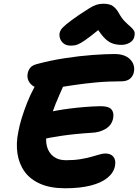

<svg xmlns="http://www.w3.org/2000/svg" viewBox="-20 -1000 741 1027"><path d="M328 7Q250 7 196 -16.5Q142 -40 112 -81.5Q82 -123 73.5 -178Q65 -233 78 -295Q84 -329 96 -368Q108 -407 124.5 -449Q141 -491 163 -532Q182 -571 212.5 -592.5Q243 -614 278 -614Q291 -614 304 -606.5Q317 -599 324 -585.5Q331 -572 324 -552Q313 -526 295 -486Q277 -446 259.5 -396.5Q242 -347 231 -292Q222 -249 231.5 -215.5Q241 -182 266.5 -162.5Q292 -143 333 -143Q376 -143 409.5 -148.5Q443 -154 468 -161Q493 -168 511.5 -173.5Q530 -179 543 -179Q573 -179 587 -161Q601 -143 595 -112Q588 -76 555 -49Q522 -22 465 -7.5Q408 7 328 7ZM191 -252Q167 -247 156.5 -256Q146 -265 144.5 -282.5Q143 -300 147 -320Q153 -348 176 -370Q199 -392 228 -398Q257 -404 288 -409.5Q319 -415 354.5 -419.5Q390 -424 431 -427.5Q472 -431 518 -432Q561 -432 576 -415Q591 -398 585 -366Q577 -330 545.5 -311Q514 -292 474 -290Q426 -287 386 -283Q346 -279 312 -274Q278 -269 247.5 -263.5Q217 -258 191 -252ZM224 -525Q169 -525 145.5 -549.5Q122 -574 128 -607Q131 -623 141 -636.5Q151 -650 176 -657Q250 -677 328.5 -689Q407 -701 476 -706Q545 -711 592 -711Q648 -711 676 -682.5Q704 -654 696 -614Q692 -593 675.5 -579Q659 -565 628 -565Q556 -565 492.5 -559Q429 -553 376 -545Q323 -537 284.5 -531Q246 -525 224 -525ZM358 -756Q339 -756 325.5 -764Q312 -772 304.5 -786.5Q297 -801 298 -818Q299 -829 305.5 -840Q312 -851 334 -869.5Q356 -888 404 -921Q437 -943 458 -956Q479 -969 496 -974.5Q513 -980 533 -980Q565 -980 583 -968Q601 -956 615 -931Q631 -902 647.5 -885.5Q664 -869 677 -858Q690 -847 696.5 -836Q703 -825 699 -806Q695 -784 674.5 -772Q654 -760 629 -760Q600 -760 577 -769.5Q554 -779 532 -804Q510 -829 484 -873L545 -872Q494 -829 462.5 -805Q431 -781 412.5 -770.5Q394 -760 382 -758Q370 -756 358 -756Z"/></svg>

Font: Shantell Sans
Style: Bold Italic
Weight: 700
Italic angle: -11°
Designer: Stephen Nixon, Anya Danilova, Shantell Martin
Foundry: Arrow Type
Version: Version 1.011;[c5ecc13dd]